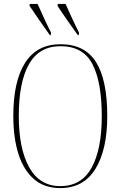

<svg xmlns="http://www.w3.org/2000/svg" viewBox="-20 -951 617 981"><path d="M288 10Q207 10 154 -35.5Q101 -81 74.5 -163.5Q48 -246 48 -359Q48 -536 108.5 -630.5Q169 -725 289 -725Q413 -725 470.5 -634Q528 -543 528 -358Q528 -186 467.5 -88Q407 10 288 10ZM288 0Q396 0 448 -94Q500 -188 500 -358Q500 -531 452.5 -623Q405 -715 289 -715Q180 -715 128 -623Q76 -531 76 -358Q76 -191 129.5 -95.5Q183 0 288 0ZM235 -771Q206 -812 179.5 -850Q153 -888 131 -921L132 -931H172Q187 -897 205 -858Q223 -819 241 -784L239 -771ZM378 -771Q349 -812 322 -850Q295 -888 274 -921L275 -931H315Q330 -897 348 -858Q366 -819 384 -784L382 -771Z"/></svg>

Font: Noto Serif Display Condensed Thin
Style: Regular
Weight: 100
Width: 3
Designer: Monotype Design Team
Foundry: Monotype Imaging Inc.
Version: Version 2.009